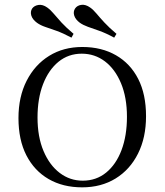

<svg xmlns="http://www.w3.org/2000/svg" viewBox="-20 -781 696 812"><path d="M327.4 11.3Q246 11.3 185.5 -23.8Q125 -58.9 91.5 -124.2Q58.1 -189.5 58.1 -281.5Q58.1 -371.8 92.7 -439.5Q127.4 -507.3 187.9 -544.8Q248.4 -582.3 328.2 -582.3Q409.7 -582.3 470.6 -547.2Q531.5 -512.1 564.5 -447.2Q597.6 -382.3 597.6 -289.5Q597.6 -199.2 563.7 -131.5Q529.8 -63.7 469 -26.2Q408.1 11.3 327.4 11.3ZM329.8 -16.9Q387.1 -16.9 429 -51.2Q471 -85.5 494 -146.4Q516.9 -207.3 516.9 -287.1Q516.9 -368.5 491.9 -428.6Q466.9 -488.7 423.8 -521.4Q380.6 -554 325.8 -554Q269.4 -554 227.4 -519.8Q185.5 -485.5 162.1 -425Q138.7 -364.5 138.7 -283.9Q138.7 -202.4 164.1 -142.3Q189.5 -82.3 232.7 -49.6Q275.8 -16.9 329.8 -16.9ZM282.3 -621.8Q246 -641.1 218.5 -650.8Q191.1 -660.5 171 -667.3Q150.8 -674.2 136.3 -684.7Q117.7 -698.4 112.5 -714.9Q107.3 -731.5 116.1 -745.2Q125 -757.3 142.7 -760.1Q160.5 -762.9 179.8 -749.2Q194.4 -738.7 207.7 -722.6Q221 -706.5 240.3 -685.5Q259.7 -664.5 291.1 -637.9ZM462.9 -621.8Q427.4 -641.1 399.6 -650.8Q371.8 -660.5 351.6 -667.7Q331.5 -675 317.7 -684.7Q299.2 -698.4 294 -714.9Q288.7 -731.5 297.6 -745.2Q306.5 -758.1 324.2 -760.5Q341.9 -762.9 361.3 -749.2Q374.2 -740.3 387.9 -723.8Q401.6 -707.3 421.4 -685.9Q441.1 -664.5 472.6 -637.9Z"/></svg>

Font: Playfair 5pt SemiExpanded Light Light
Style: Regular
Weight: 300
Version: Version 2.203